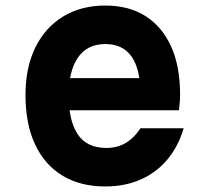

<svg xmlns="http://www.w3.org/2000/svg" viewBox="-20 -654 740 693"><path d="M199 -372H540L487 -312Q487 -403 455.5 -449Q424 -495 360 -495Q295 -495 261.5 -446.5Q228 -398 228 -311Q228 -217 261 -168.5Q294 -120 364 -120Q404 -120 434.5 -138.5Q465 -157 487 -191H643Q623 -124 583 -77Q543 -30 486.5 -5.5Q430 19 360 19Q270 19 205.5 -20Q141 -59 106.5 -133Q72 -207 72 -311Q72 -410 107.5 -482.5Q143 -555 208 -594.5Q273 -634 360 -634Q445 -634 505 -596Q565 -558 597.5 -486.5Q630 -415 630 -312Q630 -296 628.5 -282Q627 -268 626 -256H199Z"/></svg>

Font: Martian Mono
Style: Bold
Weight: 700
Designer: Roman Shamin
Foundry: Evil Martians
Version: Version 1.000